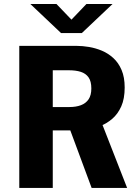

<svg xmlns="http://www.w3.org/2000/svg" viewBox="-20 -926 690 946"><path d="M75 0V-700H357.4Q386.1 -700 418.7 -694.6Q451.3 -689.1 482.3 -676.1Q513.3 -663 538.6 -639.8Q564 -616.6 579.1 -581Q594.3 -545.4 594.3 -494.9Q594.3 -439.6 577.5 -401.9Q560.6 -364.2 533.2 -340.7Q505.8 -317.2 473.2 -304.7Q440.6 -292.2 408.1 -287.8Q375.7 -283.4 349.9 -283.4H240V0ZM431.5 0 310.5 -326.4 472.2 -343.3 606.4 0ZM240 -398.6H322.3Q354.4 -398.6 378.5 -407.6Q402.7 -416.6 416.4 -436.6Q430 -456.6 430 -490.1Q430 -525.7 416.2 -545Q402.4 -564.2 378 -572Q353.6 -579.7 321.6 -579.7H240ZM129.4 -906.4H258.1L332.1 -829.2L405.9 -906.4H534.6L383.2 -763.1H280.8Z"/></svg>

Font: Trispace Thin
Style: Regular
Weight: 100
Designer: Tyler Finck
Foundry: Etcetera Type Company
Version: Version 1.210